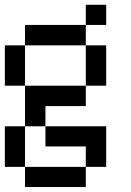

<svg xmlns="http://www.w3.org/2000/svg" viewBox="-20 -629 540 790"><path d="M0 -276.4V-442.4H83V-526.4H333V-442.4H417V-276.4H333V-442.4H83V-276.4H333V-192.4H167V-109.4H417V57.6H333V-26.4H167V-109.4H83V-276.4ZM0 57.6V-109.4H83V57.6H333V140.6H83V57.6ZM333 -526.4V-609.4H417V-526.4Z"/></svg>

Font: KH Dot Kodenmachou 12
Style: Regular
Weight: 400
Designer: Original version for X68000 by Keitarou Hiraki (http://hp.vector.co.jp/authors/VA000874/) / TrueType conversion by Homem
Version: Version 1.00.20150527